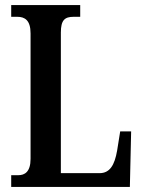

<svg xmlns="http://www.w3.org/2000/svg" viewBox="-20 -734 562 754"><path d="M24 0H490L495 -218H452L440 -143C430 -85 411 -54 371 -54H219V-606C219 -655 234 -668 269 -668H295V-714H24V-668H48C77 -668 100 -655 100 -603V-110C100 -59 77 -46 52 -46H24Z"/></svg>

Font: Noto Serif Hebrew ExtraCondensed SemiBold
Style: Regular
Weight: 600
Width: 2
Designer: Monotype Design Team
Foundry: Monotype Imaging Inc.
Version: Version 2.004